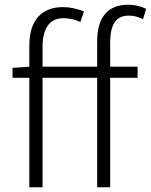

<svg xmlns="http://www.w3.org/2000/svg" viewBox="-20 -792 638 812"><path d="M104 -510V-598Q104 -679 141 -720.5Q178 -762 247 -762Q269 -762 291.5 -757Q314 -752 335 -744L320 -699Q285 -715 249 -715Q204 -715 182 -683.5Q160 -652 160 -595V-510H391V-617Q391 -693 424 -732.5Q457 -772 522 -772Q562 -772 598 -755L585 -711Q554 -726 525 -726Q483 -726 464.5 -697Q446 -668 446 -614V-510H562V-463H446V0H391V-463H160V0H104V-463H33V-505Z"/></svg>

Font: Kinto Sans Light
Style: Regular
Weight: 300
Designer: Authors: Ryoko NISHIZUKA  (kana & ideographs); Paul D. Hunt (Latin, Greek & Cyrillic); Wenlong ZHANG  (bopomofo); Sandol
Foundry: Adobe Systems Incorporated, ookami Inc.
Version: Version 0.001